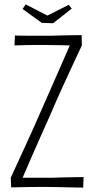

<svg xmlns="http://www.w3.org/2000/svg" viewBox="-20 -855 432 875"><path d="M48 -693Q61 -693 79 -692.5Q97 -692 118.5 -692Q140 -692 162 -692Q184 -692 205 -692Q233 -693 258.5 -693.5Q284 -694 308.5 -694.5Q333 -695 352 -695L353 -648Q334 -607 310 -556Q286 -505 260 -447.5Q234 -390 208 -329Q186 -280 164 -230.5Q142 -181 121.5 -134Q101 -87 83 -45Q107 -45 130.5 -45Q154 -45 176.5 -45Q199 -45 217 -45Q243 -46 268 -46.5Q293 -47 317 -47.5Q341 -48 361 -48L359 0Q343 0 323 -0.5Q303 -1 282 -1.5Q261 -2 239 -2.5Q217 -3 196 -3Q174 -3 149 -3Q124 -3 100.5 -2.5Q77 -2 59 -1.5Q41 -1 31 -1L29 -45Q61 -115 96.5 -192Q132 -269 165 -345Q205 -436 240.5 -516.5Q276 -597 298 -648Q279 -649 259 -649Q239 -649 219.5 -649.5Q200 -650 182 -650Q161 -650 140 -650Q119 -650 101 -649.5Q83 -649 68.5 -648.5Q54 -648 46 -648ZM222 -749 170 -751 83 -814 97 -835 196 -784 293 -833 307 -816Z"/></svg>

Font: Truculenta ExtraLight
Style: Regular
Weight: 250
Version: Version 1.002